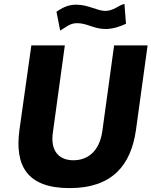

<svg xmlns="http://www.w3.org/2000/svg" viewBox="-20 -956 778 986"><path d="M627 -834 619 -936C591 -930 563 -900 521 -900C479 -900 434 -932 371 -932C328 -932 299 -915 270 -896L289 -799C324 -819 339 -837 377 -837C427 -837 463 -807 522 -807C562 -807 602 -822 627 -834ZM678 -287 738 -723H566L505 -279C489 -176 428 -133 357 -133C287 -133 236 -176 252 -279L313 -723H141L80 -290C55 -108 116 10 337 10C557 10 652 -108 678 -287Z"/></svg>

Font: United Sans ExtraBold
Style: Italic
Weight: 800
Italic angle: -8°
Designer: Pablo Impallari, Rodrigo Fuenzalida (Modified by Dan O. Williams)
Version: Version 1.000;PS 001.000;hotconv 1.0.88;makeotf.lib2.5.64775